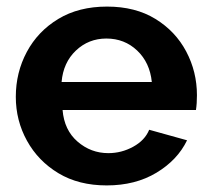

<svg xmlns="http://www.w3.org/2000/svg" viewBox="-20 -553 639 583"><path d="M304 10Q219 10 157.5 -27Q96 -64 62 -125.5Q28 -187 28 -259Q28 -333 61.5 -395.5Q95 -458 157 -495.5Q219 -533 305 -533Q391 -533 452 -495.5Q513 -458 545.5 -396.5Q578 -335 578 -264Q578 -238 575 -219H170Q175 -158 215.5 -123Q256 -88 309 -88Q349 -88 384.5 -107.5Q420 -127 433 -159L548 -127Q519 -67 455 -28.5Q391 10 304 10ZM167 -304H441Q435 -363 396.5 -399.5Q358 -436 303 -436Q249 -436 210.5 -399.5Q172 -363 167 -304Z"/></svg>

Font: Raleway
Style: Bold
Weight: 700
Designer: Matt McInerney, Pablo Impallari, Rodrigo Fuenzalida
Foundry: Matt McInerney, Pablo Impallari, Rodrigo Fuenzalida
Version: Version 4.026